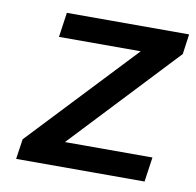

<svg xmlns="http://www.w3.org/2000/svg" viewBox="-63 -564 642 629"><g transform="rotate(10 258.5 -250.0)"><path d="M177.7 -82H468.8L457 0H29.8L39.6 -66.9L370.6 -418H98.6L110.4 -500H517.1L507.8 -433.1Z"/></g></svg>

Font: Fivo Sans Med
Style: Regular
Weight: 450
Designer: Alexander Slobzheninov
Foundry: Alexander Slobzheninov
Version: 1.0